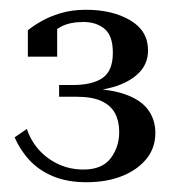

<svg xmlns="http://www.w3.org/2000/svg" viewBox="-20 -736 364 393"><path d="M151 -389Q123 -389 99.5 -400Q76 -411 59.5 -429.5Q43 -448 35 -472L10 -455Q21 -429 40.5 -408Q60 -387 89 -375Q118 -363 157 -363Q198 -363 229.5 -375.5Q261 -388 279.5 -410.5Q298 -433 298 -464Q298 -491 283 -511.5Q268 -532 234.5 -543.5Q201 -555 145 -555L135 -548Q177 -548 210.5 -557.5Q244 -567 263.5 -586Q283 -605 283 -633Q283 -673 246.5 -694.5Q210 -716 156 -716Q127 -716 104 -709Q81 -702 64.5 -692.5Q48 -683 37 -674V-620H97V-690Q90 -689 86 -685Q82 -681 81 -674.5Q80 -668 79 -658Q88 -673 106 -682Q124 -691 151 -691Q177 -691 194 -677Q211 -663 211 -628Q211 -591 190 -576.5Q169 -562 129 -562H101V-538H136Q169 -538 188 -529Q207 -520 215.5 -504Q224 -488 224 -466Q224 -435 206.5 -412Q189 -389 151 -389Z"/></svg>

Font: Roboto Serif 144pt
Style: Regular
Weight: 400
Version: Version 1.008